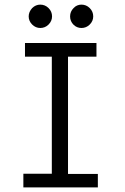

<svg xmlns="http://www.w3.org/2000/svg" viewBox="-20 -809 540 830"><path d="M88 -623V-564H204V-58H81V1H403V-57H274V-564H397V-623ZM190 -774C180 -784 168 -789 154 -789C141 -789 129 -784 119 -774C109 -763 104 -751 104 -738C104 -725 109 -713 119 -703C129 -693 141 -688 154 -688C168 -688 180 -693 190 -703C200 -713 205 -725 205 -738C205 -752 200 -764 190 -774ZM368 -774C358 -784 346 -789 332 -789C319 -789 307 -784 298 -774C288 -764 283 -752 283 -738C283 -724 288 -712 298 -702C307 -693 319 -688 332 -688C346 -688 358 -693 368 -703C378 -713 383 -725 383 -738C383 -752 378 -764 368 -774Z"/></svg>

Font: Inconsolatazi4
Style: Regular
Weight: 400
Designer: Raph Levien, Kirill Tkachev
Foundry: Cyreal
Version: Version 1.013